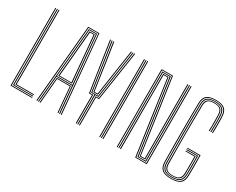

<svg xmlns="http://www.w3.org/2000/svg" viewBox="-93 -1092 1834 1489"><g transform="rotate(30 824.0 -347.5)"><path d="M60 0V-696H67.2V-6.5H252.5V0ZM74.8 -12.8V-696H82V-19.2H252.5V-12.8ZM89.2 -25.5V-696H96.5V-32H252.5V-25.5Z M291 0 354.2 -696H454L517.2 0H510L447.8 -689.8H360.8L298.5 0ZM320.2 0 341.2 -231.5H467L488 0H480.8L460.8 -225.2H347.5L327.5 0ZM305.8 0 367.8 -683.2H440.5L502.8 0H495.2L473.5 -237.5H334.8L313 0ZM334.8 -244H472.8L455.2 -440.5L434.2 -677H374.2L352.8 -440.5ZM343 -250.8 360.2 -440.5 380.5 -670.5H427.8L448.2 -440.5L465.2 -250.8ZM351.2 -257H457L440.8 -440.5L420.8 -664.2H387.8L367.8 -440.5Z M658.5 0V-264.5H629.5L584.5 -565.8L564.5 -696H572L591.8 -565.8L635.8 -270.8H688.8L732.8 -565.8L752.5 -696H759.8L740 -565.8L694.8 -264.5H665.8V0ZM643.8 0V-251.8H617.2L549.8 -696H557.2L623.5 -258H651.2V0ZM673.2 0V-258H701L767.2 -696H774.5L707.2 -251.8H680.5V0ZM641.8 -277.2 599.2 -565.8 579.2 -696H586.8L606.8 -565.8L648 -283.8H676.2L718 -565.8L737.5 -696H745L725.2 -565.8L682.5 -277.2Z M883.8 0V-696H891V0ZM854.5 0V-696H861.8V0ZM869.2 0V-696H876.5V0Z M1011 0V-696H1113.2L1153.8 -414.2L1208 -31.8H1243.8L1243.2 -416.8V-696H1250.5V-416.8L1251 -25.5H1202L1107 -689.8H1018.2V0ZM1025.8 0V-296.5L1025.5 -683.2H1100.8L1195.8 -19H1258L1257.8 -416.8V-696H1265.2V-416.8V-12.8H1189.2L1094.2 -677H1032.8L1033 -296.5V0ZM1040.2 0V-296.5L1040 -670.5H1088L1183 -6.2H1272.5V-696H1279.8V0H1176.5L1133.5 -299.2L1082 -664.2H1047.2L1047.5 -296.5L1047.8 0Z M1497.5 4.5Q1439.5 4.5 1415 -17.1Q1390.5 -38.8 1389.8 -86.8Q1388.5 -175.5 1388 -259.8Q1387.5 -344 1388 -430Q1388.5 -516 1389.8 -609Q1390.5 -658 1415.2 -679.2Q1440 -700.5 1496.8 -700.5Q1554.2 -700.5 1578.1 -678.6Q1602 -656.8 1603.5 -609.2Q1604.5 -581.5 1604.8 -559.2Q1605 -537 1604.8 -515Q1604.5 -493 1603.5 -465H1596.2Q1597.5 -497.8 1597.5 -532.8Q1597.5 -567.8 1596.2 -609.2Q1594.8 -655.5 1571.4 -675Q1548 -694.5 1496.8 -694.5Q1444.2 -694.5 1421 -674.8Q1397.8 -655 1397 -609Q1396 -546 1395.6 -480.6Q1395.2 -415.2 1395.2 -349Q1395.2 -282.8 1395.6 -216.9Q1396 -151 1397 -86.8Q1397.8 -39.5 1422 -20.5Q1446.2 -1.5 1497.5 -1.5Q1552 -1.5 1575.4 -21.4Q1598.8 -41.2 1599.5 -85.8Q1600 -112.8 1600.1 -136.1Q1600.2 -159.5 1600.2 -188.6Q1600.2 -217.8 1599.8 -262H1490.2V-268.5H1607Q1607.5 -227.5 1607.6 -197.6Q1607.8 -167.8 1607.6 -141.9Q1607.5 -116 1607 -86.8Q1606.2 -36.8 1580 -16.1Q1553.8 4.5 1497.5 4.5ZM1497.5 -7.2Q1448.2 -7.2 1426.6 -25.8Q1405 -44.2 1404.5 -86.8Q1403.5 -164.8 1402.9 -229.1Q1402.2 -293.5 1402.2 -352.9Q1402.2 -412.2 1402.9 -474.2Q1403.5 -536.2 1404.5 -609.2Q1405 -651.8 1426.5 -670.2Q1448 -688.8 1496.8 -688.8Q1545 -688.8 1566.2 -670.2Q1587.5 -651.8 1588.8 -609.2Q1589.8 -579.2 1590.1 -558.1Q1590.5 -537 1590.1 -516Q1589.8 -495 1588.8 -465H1581.5Q1582.5 -493.2 1582.8 -516.2Q1583 -539.2 1582.8 -561.4Q1582.5 -583.5 1581.5 -608.5Q1580.2 -648.2 1560.5 -665.5Q1540.8 -682.8 1496.8 -682.8Q1452 -682.8 1432.1 -665.6Q1412.2 -648.5 1411.8 -609Q1410.8 -540.8 1410.2 -476.4Q1409.8 -412 1409.8 -348.8Q1409.8 -285.5 1410.2 -220.8Q1410.8 -156 1411.8 -86.8Q1412.2 -47.5 1432.2 -30.4Q1452.2 -13.2 1497.5 -13.2Q1543.8 -13.2 1564 -30.4Q1584.2 -47.5 1585 -86.8Q1585.5 -114.8 1585.6 -140.1Q1585.8 -165.5 1585.6 -192Q1585.5 -218.5 1585 -249.2H1490.2V-255.8H1592.2Q1593 -197 1593 -161.5Q1593 -126 1592.2 -86.8Q1591.5 -44.2 1569.6 -25.8Q1547.8 -7.2 1497.5 -7.2ZM1497.5 -19Q1458.2 -19 1438.9 -34Q1419.5 -49 1419 -87Q1418 -164.8 1417.5 -251.6Q1417 -338.5 1417.4 -429.2Q1417.8 -520 1419 -609Q1419.5 -645.5 1437.8 -661.2Q1456 -677 1496.8 -677Q1534.2 -677 1553.6 -662.1Q1573 -647.2 1574.2 -608.2Q1575.5 -572.8 1575.6 -540.2Q1575.8 -507.8 1574.2 -465H1567Q1568 -494.2 1568.1 -515.9Q1568.2 -537.5 1568 -558.8Q1567.8 -580 1567 -608.2Q1566 -642 1549.9 -656.6Q1533.8 -671.2 1496.8 -671.2Q1456.2 -671.2 1441.6 -655.1Q1427 -639 1426.5 -608.2Q1425.2 -528 1424.8 -462Q1424.2 -396 1424.2 -336.4Q1424.2 -276.8 1424.9 -216.6Q1425.5 -156.5 1426.5 -87.8Q1427 -54.8 1443 -39.8Q1459 -24.8 1497.5 -24.8Q1538 -24.8 1553.9 -40.2Q1569.8 -55.8 1570.2 -87.5Q1570.8 -111.8 1570.9 -132.5Q1571 -153.2 1571 -177.5Q1571 -201.8 1570.5 -236.5H1490.2V-242.8H1577.8Q1578.2 -195.2 1578.2 -158.4Q1578.2 -121.5 1577.8 -87Q1577 -50.5 1558.4 -34.8Q1539.8 -19 1497.5 -19Z"/></g></svg>

Font: Big Shoulders Inline Text SC Thin
Style: Regular
Weight: 100
Designer: Patric King
Foundry: XO Type Co
Version: Version 2.002